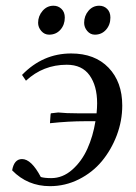

<svg xmlns="http://www.w3.org/2000/svg" viewBox="-20 -637 470 664"><path d="M22 -47.9Q28.8 -86.9 56.2 -86.9Q88.4 -86.9 121.1 -24.9Q134.3 -21 157.2 -21Q196.8 -21 229.7 -50Q262.7 -79.1 282.2 -122.6Q301.8 -166 310.1 -217.8H273.9Q217.8 -217.8 152.8 -210.9L154.8 -240.2L155.8 -245.1L181.2 -248Q208 -245.1 250 -245.1H314Q315.9 -264.6 315.9 -279.8Q315.9 -339.8 289.8 -376.5Q263.7 -413.1 210.9 -413.1Q129.4 -413.1 69.8 -357.9L56.2 -377.9Q127.9 -452.1 226.1 -452.1Q308.1 -452.1 355.5 -402.8Q402.8 -353.5 402.8 -272Q402.8 -219.2 383.8 -168.9Q364.7 -118.7 332.3 -79.6Q299.8 -40.5 252.7 -16.8Q205.6 6.8 152.8 6.8Q75.2 6.8 22 -47.9ZM111.8 -558.1Q111.8 -581.5 127.2 -599.4Q142.6 -617.2 165 -617.2Q181.2 -617.2 192.6 -606.2Q204.1 -595.2 204.1 -576.2Q204.1 -551.3 189 -534.2Q173.8 -517.1 149.9 -517.1Q133.8 -517.1 122.8 -529.8Q111.8 -542.5 111.8 -558.1ZM271 -558.1Q271 -582 285.9 -599.6Q300.8 -617.2 323.2 -617.2Q339.4 -617.2 350.6 -606.2Q361.8 -595.2 361.8 -576.2Q361.8 -551.3 346.7 -534.2Q331.5 -517.1 308.1 -517.1Q292.5 -517.1 281.7 -529.8Q271 -542.5 271 -558.1Z"/></svg>

Font: Dihjauti
Style: Bold Italic
Weight: 700
Italic angle: -9°
Designer: T. Christopher White
Version: Version 3.0.0